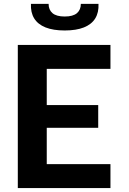

<svg xmlns="http://www.w3.org/2000/svg" viewBox="-20 -959 660 979"><path d="M70.8 0V-730H218.4V0ZM543.2 0H145V-122.1H543.2ZM480.8 -307.4H157.5V-423.2H480.8ZM145 -607.9V-730H543.2V-607.9ZM310 -874.8Q352.1 -874.8 372.2 -891.8Q392.2 -908.9 392.2 -939.4H482.2Q484.3 -895.6 465.7 -865.2Q447 -834.9 407.9 -819.2Q368.8 -803.6 310 -803.6Q251.2 -803.6 212.1 -819.2Q173 -834.9 154.3 -865.2Q135.7 -895.6 137.8 -939.4H227.8Q227.8 -908.9 247.8 -891.8Q267.9 -874.8 310 -874.8Z"/></svg>

Font: Monaspace Neon Var ExtraLight
Style: Regular
Weight: 200
Designer: Riley Cran and the Lettermatic Team
Version: Version 1.200 (Monaspace Neon Var)